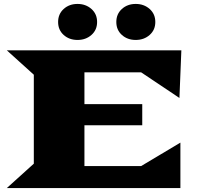

<svg xmlns="http://www.w3.org/2000/svg" viewBox="-20 -956 1003 976"><path d="M740.7 -778.3Q711.9 -752.9 669.9 -752.9Q627.9 -752.9 599.6 -778.3Q571.3 -803.7 571.3 -844.2Q571.3 -884.8 599.6 -910.4Q627.9 -936 669.9 -936Q711.9 -936 740.7 -910.4Q769.5 -884.8 769.5 -844.2Q769.5 -803.7 740.7 -778.3ZM444.8 -778.3Q416 -752.9 374 -752.9Q332 -752.9 303.7 -778.3Q275.4 -803.7 275.4 -844.2Q275.4 -884.8 303.7 -910.4Q332 -936 374 -936Q416 -936 444.8 -910.4Q473.6 -884.8 473.6 -844.2Q473.6 -803.7 444.8 -778.3ZM14.6 0 151.9 -124V-576.2L14.6 -700.2H901.9L892.1 -458L697.3 -588.4H409.2V-426.8H703.1V-319.3H409.2V-111.8H697.3L897 -231V0Z"/></svg>

Font: Goblin
Style: Regular
Weight: 400
Designer: Riccardo De Franceschi
Foundry: Sorkin Type Co.
Version: Version 1.001